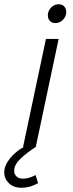

<svg xmlns="http://www.w3.org/2000/svg" viewBox="-75 -694 343 907"><path d="M34 0 142 -510H202L94 0ZM151 -622Q151 -642 166 -658Q181 -674 202 -674Q219 -674 228.5 -663.5Q238 -653 238 -637Q238 -617 223 -601Q208 -585 187 -585Q170 -585 160.5 -595.5Q151 -606 151 -622ZM-55 121Q-55 88 -28 54.5Q-1 21 38 0H94Q52 27 22 55.5Q-8 84 -8 113Q-8 129 3 139.5Q14 150 33 150Q50 150 65 145Q80 140 93 133L105 171Q67 193 27 193Q-11 193 -33 171.5Q-55 150 -55 121Z"/></svg>

Font: Radio Canada Light
Style: Italic
Weight: 300
Italic angle: -12°
Designer: Charles Daoud, Etienne Aubert Bonn, Alexandre Saumier Demers, Jacques Le Bailly
Foundry: Radio-Canada
Version: Version 2.104; ttfautohint (v1.8.4.7-5d5b);gftools[0.9.28.de